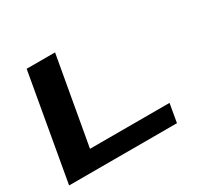

<svg xmlns="http://www.w3.org/2000/svg" viewBox="-140 -868 1121 1060"><g transform="rotate(-30 421.0 -337.5)"><path d="M19 0 138 -675H319L220 -117.5H727L706.5 0Z"/></g></svg>

Font: Anybody UltraExpanded SemiBold
Style: Italic
Weight: 600
Width: 9
Italic angle: -10°
Designer: Tyler Finck
Foundry: Etcetera Type Company
Version: Version 1.010; ttfautohint (v1.8.3) -l 8 -r 50 -G 200 -x 14 